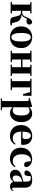

<svg xmlns="http://www.w3.org/2000/svg" viewBox="2060 -2662 862 5021"><g transform="rotate(90 2490.5 -152.0)"><path d="M425.8 -73.2 397 -186Q384.3 -235.4 362.1 -252.7Q339.8 -270 288.1 -270H263.2Q263.2 -206.1 263.7 -143.3Q264.2 -80.6 265.1 -37.1L330.1 -30.8V0H34.2V-30.8L99.1 -37.1Q99.6 -65.9 100.1 -102.1Q100.6 -138.2 100.8 -174.1Q101.1 -210 101.1 -237.8V-308.1Q101.1 -335.9 100.8 -371.8Q100.6 -407.7 100.1 -444.1Q99.6 -480.5 99.1 -509.8L34.2 -516.1V-545.9H330.1V-516.1L265.1 -508.8L263.2 -300.8H289.1Q315.9 -300.8 340.6 -306.4Q365.2 -312 386.5 -333.3Q407.7 -354.5 423.8 -401.9Q451.2 -482.9 482.9 -520Q514.6 -557.1 566.9 -563Q624 -545.4 624 -486.8Q624 -452.6 598.9 -433.3Q573.7 -414.1 539.1 -414.1Q518.1 -414.1 501.7 -417Q485.4 -419.9 469.2 -425.8Q464.4 -418 460 -408.7Q455.6 -399.4 452.1 -389.2Q434.6 -338.9 410.4 -316.9Q386.2 -294.9 354 -286.1Q416.5 -279.8 456.1 -265.1Q495.6 -250.5 518.3 -223.6Q541 -196.8 553.2 -154.8L586.9 -36.1L647 -28.8V0Q627 5.4 600.6 8.3Q574.2 11.2 549.8 11.2Q490.2 11.2 463.4 -7.3Q436.5 -25.9 425.8 -73.2Z M953.6 17.1Q867.7 17.1 804.2 -19.5Q740.7 -56.2 705.8 -122.1Q670.9 -188 670.9 -275.9Q670.9 -364.3 708.7 -428.7Q746.6 -493.2 810.8 -528.1Q875 -563 953.6 -563Q1032.7 -563 1097.2 -528.6Q1161.6 -494.1 1199.7 -429.9Q1237.8 -365.7 1237.8 -275.9Q1237.8 -186.5 1202.4 -120.6Q1167 -54.7 1103 -18.8Q1039.1 17.1 953.6 17.1ZM953.6 -18.1Q1007.8 -18.1 1036.4 -80.8Q1064.9 -143.6 1064.9 -273.9Q1064.9 -405.3 1036.4 -466.6Q1007.8 -527.8 953.6 -527.8Q900.4 -527.8 871.6 -466.6Q842.8 -405.3 842.8 -273.9Q842.8 -143.6 871.6 -80.8Q900.4 -18.1 953.6 -18.1Z M1671.9 -516.1V-545.9H1967.8V-516.1L1902.8 -508.8L1900.9 -308.1V-237.8L1902.8 -37.1L1967.8 -30.8V0H1671.9V-30.8L1736.8 -37.1Q1737.8 -80.6 1738.3 -143.8Q1738.8 -207 1738.8 -271H1536.1Q1536.1 -207 1536.6 -143.8Q1537.1 -80.6 1538.1 -37.1L1603 -30.8V0H1307.1V-30.8L1372.1 -37.1Q1372.6 -65.9 1373 -102.1Q1373.5 -138.2 1373.8 -174.1Q1374 -210 1374 -237.8V-308.1Q1374 -335.9 1373.8 -371.8Q1373.5 -407.7 1373 -444.1Q1372.6 -480.5 1372.1 -509.8L1307.1 -516.1V-545.9H1603V-516.1L1538.1 -508.8L1536.1 -308.1H1738.8Q1738.8 -355.5 1738.3 -411.6Q1737.8 -467.8 1736.8 -508.8Z M2036.1 -516.1V-545.9H2486.8L2483.9 -326.2H2438L2389.2 -508.8H2267.1L2265.1 -298.8V-237.8L2267.1 -37.1L2338.9 -30.8V0H2036.1V-30.8L2101.1 -37.1Q2101.6 -65.9 2102.1 -102.1Q2102.5 -138.2 2102.8 -174.1Q2103 -210 2103 -237.8V-298.8Q2103 -347.2 2102.3 -406.5Q2101.6 -465.8 2101.1 -509.8Z M2930.2 17.1Q2888.2 17.1 2851.6 0Q2814.9 -17.1 2784.2 -53.2V5.9L2786.1 221.2L2862.8 230V258.8H2555.2V230L2622.1 223.1L2624 6.8V-319.8Q2624 -368.7 2623.3 -399.9Q2622.6 -431.2 2621.1 -466.8L2546.9 -475.1V-499L2762.2 -562L2774.9 -551.8L2783.2 -487.8Q2817.4 -526.9 2860.8 -544.9Q2904.3 -563 2954.1 -563Q3015.6 -563 3065.4 -529.8Q3115.2 -496.6 3144.5 -432.6Q3173.8 -368.7 3173.8 -275.9Q3173.8 -185.1 3140.6 -119.4Q3107.4 -53.7 3052 -18.3Q2996.6 17.1 2930.2 17.1ZM2786.1 -458V-79.1Q2804.7 -64 2824.5 -59.1Q2844.2 -54.2 2869.1 -54.2Q2908.2 -54.2 2937.5 -74.5Q2966.8 -94.7 2983.4 -143.1Q3000 -191.4 3000 -274.9Q3000 -397.5 2967 -445.8Q2934.1 -494.1 2875 -494.1Q2852.5 -494.1 2831.5 -487.3Q2810.5 -480.5 2786.1 -458Z M3539.1 17.1Q3454.1 17.1 3389.2 -17.1Q3324.2 -51.3 3287.6 -116.5Q3251 -181.6 3251 -274.9Q3251 -368.2 3290.8 -432.4Q3330.6 -496.6 3395 -529.8Q3459.5 -563 3532.7 -563Q3610.4 -563 3662.8 -532.5Q3715.3 -502 3742.2 -450.2Q3769 -398.4 3769 -335Q3769 -300.8 3761.7 -273.9H3421.9Q3425.8 -157.7 3474.4 -106Q3522.9 -54.2 3595.7 -54.2Q3648.9 -54.2 3684.1 -75Q3719.2 -95.7 3743.7 -130.9L3762.7 -118.2Q3731.4 -52.7 3674.1 -17.8Q3616.7 17.1 3539.1 17.1ZM3421.9 -310.1H3556.6Q3591.3 -310.1 3604 -329.3Q3616.7 -348.6 3616.7 -395Q3616.7 -461.9 3591.6 -494.9Q3566.4 -527.8 3525.9 -527.8Q3484.4 -527.8 3454.6 -477.3Q3424.8 -426.8 3421.9 -310.1Z M4122.6 17.1Q4046.4 17.1 3983.2 -15.4Q3919.9 -47.9 3881.8 -110.4Q3843.8 -172.9 3843.8 -264.2Q3843.8 -361.8 3885 -428.5Q3926.3 -495.1 3995.4 -529.1Q4064.5 -563 4147.5 -563Q4202.6 -563 4247.1 -541.7Q4291.5 -520.5 4319.6 -484.6Q4347.7 -448.7 4353.5 -403.8Q4337.4 -351.1 4286.6 -351.1Q4254.9 -351.1 4231.9 -372.3Q4209 -393.6 4206.5 -449.2L4195.8 -525.9Q4189 -526.9 4182.1 -527.3Q4175.3 -527.8 4168.5 -527.8Q4102.1 -527.8 4058.3 -464.6Q4014.6 -401.4 4014.6 -286.1Q4014.6 -175.8 4063.5 -115Q4112.3 -54.2 4194.8 -54.2Q4238.3 -54.2 4273.2 -74Q4308.1 -93.8 4333.5 -128.9L4352.5 -116.2Q4315.9 -46.9 4261.7 -14.9Q4207.5 17.1 4122.6 17.1Z M4852.1 16.1Q4803.2 16.1 4774.7 -7.1Q4746.1 -30.3 4734.9 -69.8Q4709.5 -42 4686 -22.5Q4662.6 -2.9 4634.3 7.1Q4606 17.1 4565.9 17.1Q4501.5 17.1 4460.7 -19.5Q4419.9 -56.2 4419.9 -119.1Q4419.9 -164.6 4439.5 -198Q4459 -231.4 4505.6 -257.6Q4552.2 -283.7 4633.8 -306.2L4731 -332V-393.1Q4731 -471.2 4709.5 -499.5Q4688 -527.8 4630.9 -527.8Q4608.9 -527.8 4588.9 -523.9L4582 -453.1Q4579.6 -401.4 4557.4 -379.6Q4535.2 -357.9 4506.8 -357.9Q4450.7 -357.9 4437 -410.2Q4443.8 -480 4507.8 -521.5Q4571.8 -563 4688 -563Q4794.4 -563 4841.6 -514.4Q4888.7 -465.8 4888.7 -356.9V-87.9Q4888.7 -59.6 4896.2 -48.3Q4903.8 -37.1 4918 -37.1Q4929.2 -37.1 4939 -44.9Q4948.7 -52.7 4962.9 -75.2L4981 -62Q4961.4 -20.5 4930.9 -2.2Q4900.4 16.1 4852.1 16.1ZM4731 -99.1V-305.2Q4713.4 -299.8 4698.5 -295.2Q4683.6 -290.5 4672.9 -287.1Q4624 -266.1 4596.4 -230.5Q4568.8 -194.8 4568.8 -140.1Q4568.8 -95.2 4589.6 -73Q4610.4 -50.8 4644 -50.8Q4659.7 -50.8 4679.9 -60.3Q4700.2 -69.8 4731 -99.1Z"/></g></svg>

Font: Source Han Serif TW Heavy
Style: Regular
Weight: 900
Designer: Ryoko NISHIZUKA Ë•øÂ°öÊ∂ºÂ≠ê (kana & ideographs); Frank Grie√ühammer (Latin, Greek & Cyrillic); Wenlong ZHANG Âº†ÊñáÈæô 
Foundry: Adobe
Version: Version 2.003;hotconv 1.1.1;makeotfexe 2.6.0